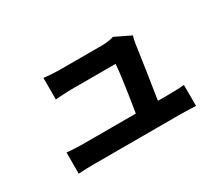

<svg xmlns="http://www.w3.org/2000/svg" viewBox="-95 -765 1191 1022"><g transform="rotate(-30 500.0 -254.0)"><path d="M700 -109C715 -204 741 -376 749 -435C751 -445 754 -464 759 -477L662 -524C650 -517 609 -513 588 -513H332C305 -513 259 -516 233 -519V-387C262 -389 301 -392 333 -392H603C600 -336 578 -194 564 -109H240C205 -109 168 -111 141 -114V16C179 14 204 13 240 13H766C793 13 842 15 862 16V-113C836 -110 790 -109 764 -109Z"/></g></svg>

Font: Noto Sans Japanese Bold
Style: Bold
Weight: 700
Designer: Ryoko NISHIZUKA (kana & ideographs); Paul D. Hunt (Latin, Greek & Cyrillic); Wenlong ZHANG (bopomofo); Sandoll Communica
Foundry: Adobe Systems Incorporated
Version: Version 1.000;PS 1;hotconv 1.0.78;makeotf.lib2.5.61930